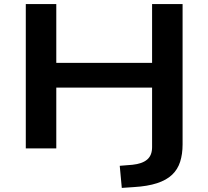

<svg xmlns="http://www.w3.org/2000/svg" viewBox="-20 -725 1018 938"><path d="M575 193 565 85 627 80Q675 75 699 54.5Q723 34 723 -6V-297H255V0H106V-705H255V-418H723V-705H872V-19Q872 28 860 65.5Q848 103 820.5 129Q793 155 747 170Q701 185 634 189Z"/></svg>

Font: Nunito Sans 10pt Expanded
Style: Bold
Weight: 700
Width: 7
Designer: Vernon Adams
Foundry: Vernon Adams
Version: Version 3.101;gftools[0.9.27]